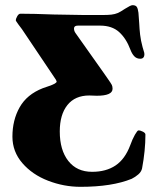

<svg xmlns="http://www.w3.org/2000/svg" viewBox="-20 -708 590 742"><path d="M28 -180Q28 -244 56 -293.5Q84 -343 145 -367Q153 -370 168 -375Q183 -380 191 -384.5Q199 -389 199 -393Q199 -394 196 -400L65 -595Q62 -599 51.5 -613Q41 -627 41 -630Q41 -635 46.5 -645Q52 -655 59 -655Q109 -655 187 -652L304 -650H350Q358 -650 377.5 -650Q397 -650 410.5 -651.5Q424 -653 436 -658Q445 -662 463 -674Q485 -688 492 -688Q504 -688 508.5 -681.5Q513 -675 515 -659L518 -618Q519 -596 521.5 -574Q524 -552 531 -526Q532 -521 535 -512.5Q538 -504 538 -499Q538 -481 522 -481Q508 -481 499 -490.5Q490 -500 484 -516Q468 -559 440.5 -584Q413 -609 367 -609H281Q266 -609 266 -598Q266 -588 272 -580L381 -426L397 -403Q409 -386 412 -380Q415 -374 415 -365Q415 -338 354 -338L325 -339Q270 -339 240.5 -302Q211 -265 211 -200Q211 -128 244 -86Q277 -44 336 -44Q390 -44 426.5 -68.5Q463 -93 483 -146Q492 -171 501.5 -187.5Q511 -204 515 -204Q523 -204 532.5 -199Q542 -194 542 -188Q542 -126 529 -57Q526 -44 514.5 -34Q503 -24 489 -17Q413 14 291 14Q227 14 166 -9.5Q105 -33 66.5 -77.5Q28 -122 28 -180Z"/></svg>

Font: EB Garamond ExtraBold
Style: Regular
Weight: 800
Designer: Georg Duffner and Octavio Pardo
Foundry: Georg Duffner
Version: Version 1.000